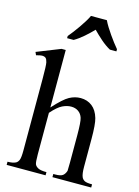

<svg xmlns="http://www.w3.org/2000/svg" viewBox="-140 -1034 805 1110"><g transform="rotate(15 263.0 -479.0)"><path d="M172 -730V-386Q229 -449 261.5 -466.5Q294 -484 328 -484Q368 -484 397 -461.5Q426 -439 439 -394Q449 -360 449 -272V-106Q449 -63 457 -45Q462 -33 474 -26Q486 -19 520 -19V0H288V-19H299Q332 -19 344.5 -29Q357 -39 363 -58Q364 -66 364 -106V-272Q364 -351 356.5 -374Q349 -397 331 -409.5Q313 -422 288 -422Q263 -422 236 -409Q209 -396 172 -354V-106Q172 -58 177 -46.5Q182 -35 197 -27Q212 -19 247 -19V0H14V-19Q45 -19 63 -28Q74 -34 80 -48.5Q86 -63 86 -106V-533Q86 -614 82 -632Q78 -650 70.5 -656.5Q63 -663 48 -663Q38 -663 14 -656L6 -674L147 -730ZM162 -811Q174 -825 188 -843.5Q202 -862 216 -882Q230 -902 242 -921.5Q254 -941 262 -958H357Q365 -941 377 -921.5Q389 -902 403 -882Q417 -862 431 -843.5Q445 -825 457 -811V-798H418Q389 -814 360.5 -839Q332 -864 309 -888Q286 -864 257.5 -839Q229 -814 201 -798H162Z"/></g></svg>

Font: MM Ethnic
Style: Regular
Weight: 400
Designer: Khon Soe Zaw Thu
Version: Version 1.00 July 18, 2016, initial release